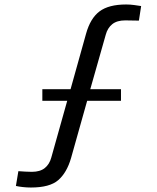

<svg xmlns="http://www.w3.org/2000/svg" viewBox="-20 -829 701 857"><path d="M118 8Q100 8 82 6Q64 4 51 1L62 -65Q75 -64 92.5 -63Q110 -62 122 -62Q159 -62 180 -79Q201 -96 209 -126L280 -379H169V-431H295L364 -678Q383 -747 424 -778Q465 -809 543 -809Q561 -809 579 -806.5Q597 -804 610 -802L600 -737Q572 -738 539 -738Q502 -738 481 -721Q460 -704 452 -674L383 -431H520V-379H369L297 -123Q278 -58 240 -25Q202 8 118 8Z"/></svg>

Font: Big Shoulders Text Medium
Style: Regular
Weight: 500
Designer: Patric King
Foundry: XO Type Co
Version: Version 1.000; ttfautohint (v1.8.2)